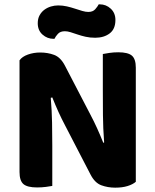

<svg xmlns="http://www.w3.org/2000/svg" viewBox="-20 -857 715 885"><path d="M606 -19Q592 -7 568 0.5Q544 8 511 8Q477 8 447 -3Q417 -14 397 -53L281 -277Q264 -309 249.5 -341Q235 -373 221 -408L214 -406Q219 -346 220 -291.5Q221 -237 221 -186V0Q211 2 191.5 4.5Q172 7 151 7Q106 7 88 -8.5Q70 -24 70 -64V-579Q82 -596 108.5 -605.5Q135 -615 165 -615Q200 -615 229.5 -604Q259 -593 279 -555L396 -330Q413 -298 427.5 -266Q442 -234 456 -199L460 -200Q455 -267 454.5 -327Q454 -387 454 -442V-608Q464 -610 483.5 -613Q503 -616 525 -616Q570 -616 588 -600.5Q606 -585 606 -545ZM248 -832Q269 -832 288.5 -827.5Q308 -823 326 -817Q344 -811 359.5 -806.5Q375 -802 387 -802Q408 -802 419 -814.5Q430 -827 435 -837H440Q469 -837 490.5 -817Q512 -797 512 -765Q512 -723 485.5 -703Q459 -683 419 -683Q395 -683 375 -687.5Q355 -692 337.5 -698Q320 -704 305.5 -708.5Q291 -713 279 -713Q258 -713 247 -701Q236 -689 231 -678H227Q198 -678 176 -697.5Q154 -717 154 -750Q154 -771 162.5 -786.5Q171 -802 184.5 -812Q198 -822 214.5 -827Q231 -832 248 -832Z"/></svg>

Font: Baloo Tammudu 2
Style: Bold
Weight: 700
Designer: Maithili Shingre, Omkar Shende and Ek Type
Foundry: Ek Type
Version: Version 1.640;hotconv 1.0.111;makeotfexe 2.5.65597; ttfautoh